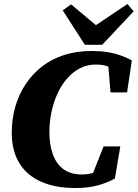

<svg xmlns="http://www.w3.org/2000/svg" viewBox="-20 -926 691 964"><path d="M358 18Q257 18 185.5 -14Q114 -46 76.5 -108Q39 -170 39 -259Q39 -329 57 -391Q75 -453 109 -504Q143 -555 191.5 -592.5Q240 -630 302.5 -650Q365 -670 440 -670Q482 -670 518 -664.5Q554 -659 585 -648Q616 -637 642 -623L618 -462H535L522 -616L585 -556Q554 -580 526 -591Q498 -602 461 -602Q418 -602 382 -583.5Q346 -565 317.5 -532.5Q289 -500 269 -457Q249 -414 238.5 -364Q228 -314 228 -262Q228 -200 245 -152Q262 -104 298 -77Q334 -50 391 -50Q422 -50 453.5 -59.5Q485 -69 517 -84L436 -29L500 -191H584L557 -30Q525 -11 475.5 3.5Q426 18 358 18ZM337 -904 498 -769H416L620 -906L651 -869L493 -701H406L295 -874Z"/></svg>

Font: Source Serif 4 Black
Style: Italic
Weight: 900
Italic angle: -12°
Designer: Frank Grießhammer
Foundry: Adobe Systems Incorporated
Version: Version 4.004;hotconv 1.0.116;makeotfexe 2.5.65601